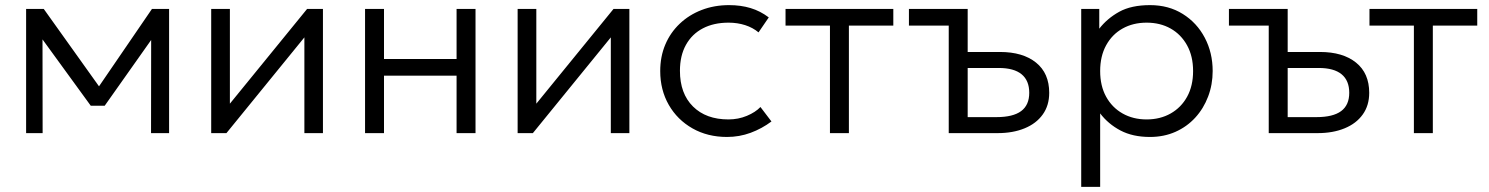

<svg xmlns="http://www.w3.org/2000/svg" viewBox="-20 -520 5816 750"><path d="M82 0V-485H148H151L383 -160L350.5 -159L573.5 -485H640.5V0H570L570.5 -389.5L584 -383L389 -107H334.5L133 -384L146 -390L146.5 0Z M805 0V-485H878V-115L1179.5 -485H1241.5V0H1169V-374L864.5 0Z M1406 0V-485H1480V-289.5H1763.5V-485H1837.5V0H1763.5V-224.5H1480V0Z M2002 0V-485H2075V-115L2376.5 -485H2438.5V0H2366V-374L2061.5 0Z M2820 15Q2744 15 2685 -18.5Q2626 -52 2592.5 -110.2Q2559 -168.5 2559 -242.5Q2559 -299 2578.8 -345.8Q2598.5 -392.5 2635 -427.2Q2671.5 -462 2720.8 -481Q2770 -500 2828 -500Q2873.5 -500 2911.8 -488.5Q2950 -477 2983 -452L2943 -393.5Q2921 -412 2890.8 -421.8Q2860.5 -431.5 2826 -431.5Q2768 -431.5 2725.5 -409.2Q2683 -387 2659.5 -344.8Q2636 -302.5 2636 -243.5Q2636 -154.5 2687 -104Q2738 -53.5 2825.5 -53.5Q2864 -53.5 2897.5 -67.5Q2931 -81.5 2950.5 -102L2993.5 -45.5Q2956 -17.5 2912 -1.2Q2868 15 2820 15Z M3222 0V-420H3048.5V-485H3469.5V-420H3296V0Z M3686 0V-485H3760V-62.5H3872.5Q3937 -62.5 3968.8 -86Q4000.5 -109.5 4000.5 -157.5Q4000.5 -205.5 3970.5 -230Q3940.5 -254.5 3881 -254.5H3746.5V-317H3886Q3975.5 -317 4027 -275.5Q4078.5 -234 4078.5 -157.5Q4078.5 -108 4053.2 -72.8Q4028 -37.5 3982.5 -18.8Q3937 0 3877 0ZM3530.5 -420V-485H3760L3686 -420Z M4203.5 210V-485H4274V-408Q4305 -448 4352 -474Q4399 -500 4472.5 -500Q4545 -500 4600.2 -465.5Q4655.5 -431 4686.2 -372.5Q4717 -314 4717 -242.5Q4717 -189.5 4699.2 -142.8Q4681.5 -96 4649 -60.5Q4616.5 -25 4571.5 -5Q4526.5 15 4472 15Q4405 15 4357 -10.2Q4309 -35.5 4277.5 -77V210ZM4459 -53.5Q4512 -53.5 4553 -76.8Q4594 -100 4617.2 -142.2Q4640.5 -184.5 4640.5 -242.5Q4640.5 -300.5 4617 -343Q4593.5 -385.5 4552.8 -408.5Q4512 -431.5 4459 -431.5Q4406 -431.5 4365 -408.5Q4324 -385.5 4300.8 -343Q4277.5 -300.5 4277.5 -242.5Q4277.5 -184.5 4300.8 -142.2Q4324 -100 4365 -76.8Q4406 -53.5 4459 -53.5Z M4936 0V-485H5010V-62.5H5122.5Q5187 -62.5 5218.8 -86Q5250.5 -109.5 5250.5 -157.5Q5250.5 -205.5 5220.5 -230Q5190.5 -254.5 5131 -254.5H4996.5V-317H5136Q5225.5 -317 5277 -275.5Q5328.5 -234 5328.5 -157.5Q5328.5 -108 5303.2 -72.8Q5278 -37.5 5232.5 -18.8Q5187 0 5127 0ZM4780.5 -420V-485H5010L4936 -420Z M5503 0V-420H5329.5V-485H5750.5V-420H5577V0Z"/></svg>

Font: Geologica Roman ExtraLight
Style: Regular
Weight: 250
Designer: Sindre Bremnes, Frode Helland
Foundry: Monokrom Skriftforlag AS
Version: Version 1.010;gftools[0.9.28]